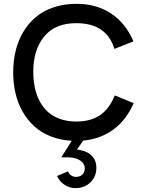

<svg xmlns="http://www.w3.org/2000/svg" viewBox="-20 -720 743 994"><path d="M671.9 -186Q634.8 -99.6 567.9 -50Q501 -0.5 411.1 7.8L378.4 54.2Q393.1 55.7 406.7 59.6Q442.4 69.3 460.7 92.3Q479 115.2 479 148.4Q479 193.8 448.2 223.9Q417.5 253.9 370.6 253.9Q339.8 253.9 313.5 236.3Q287.1 218.8 275.4 190.9L332 167Q336.4 179.7 347.9 187.7Q359.4 195.8 373 195.8Q394 195.8 406.5 183.8Q418.9 171.9 418.9 151.9Q418.9 127 396 111.3Q373 95.7 335 94.7Q330.6 94.7 318.4 94.5Q306.2 94.2 297.9 94.2L351.1 8.8Q291.5 5.4 241.7 -14.4Q191.9 -34.2 156.5 -66.9Q121.1 -99.6 96.4 -143.3Q71.8 -187 60.1 -237.8Q48.3 -288.6 48.3 -345.2Q48.3 -404.3 61 -456.8Q73.7 -509.3 100.1 -554Q126.5 -598.6 164.8 -631.1Q203.1 -663.6 257.1 -681.9Q311 -700.2 376 -700.2Q479 -700.2 554.7 -650.4Q630.4 -600.6 670.9 -505.9L572.3 -466.8Q531.7 -600.1 375 -600.1Q265.1 -600.1 208.7 -531Q152.3 -461.9 152.3 -349.6Q152.3 -304.7 160.4 -266.4Q168.5 -228 185.8 -195.3Q203.1 -162.6 229 -139.6Q254.9 -116.7 292 -103.8Q329.1 -90.8 375 -90.8Q448.2 -90.8 496.8 -123Q545.4 -155.3 574.2 -226.1Z"/></svg>

Font: HK Grotesk SemiBold Legacy
Style: Regular
Weight: 600
Designer: Alfredo Marco Pradil
Foundry: Hanken Design Co.
Version: Version 2.022;PS 002.022;hotconv 1.0.88;makeotf.lib2.5.64775